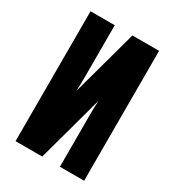

<svg xmlns="http://www.w3.org/2000/svg" viewBox="-178 -838 855 941"><g transform="rotate(30 250.0 -367.5)"><path d="M56 0V-735H193V-441Q193 -421 192.5 -401.5Q192 -382 191 -362L293 -735H444V0H307V-294Q307 -314 307.5 -333.5Q308 -353 309 -373L207 0Z"/></g></svg>

Font: Iosevka SS18 Heavy
Style: Regular
Weight: 900
Monospace: yes
Designer: Belleve Invis
Foundry: Belleve Invis
Version: Version 25.1.1; ttfautohint (v1.8.4)